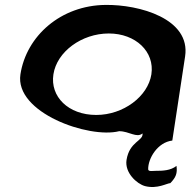

<svg xmlns="http://www.w3.org/2000/svg" viewBox="-20 -576 790 780"><path d="M63 -274C39 -118 341 -12 464 -43C505 -43 535 -14 559 -34C563 -3 506 -2 494 74C486 126 536 171 569 180C619 193 659 168 672 168C695 144 701 128 697 98C673 117 641 118 613 118C600 118 583 122 582 112C581 68 620 2 680 -5L732 -347C755 -500 546 -558 408 -556C227 -554 87 -430 63 -274ZM197 -274C211 -366 312 -440 422 -440C531 -440 609 -366 595 -274C581 -184 481 -109 371 -109C257 -109 183 -184 197 -274Z"/></svg>

Font: Ampere
Style: SCUltCndIta
Weight: 400
Version: Version 1